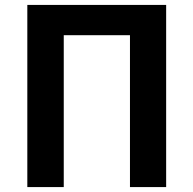

<svg xmlns="http://www.w3.org/2000/svg" viewBox="-20 -760 786 780"><path d="M91 -740H655V0H508V-617H239V0H91Z"/></svg>

Font: SpoqaHanSans-Bold
Style: Regular
Weight: 700
Designer: [Spoqa Han Sans] Dong-huui Kim \uAE40 \uB3D9 \uD718   [Noto Sans] Ryoko NISHIZUKA \u897F \u585A \u6DBC \u5B50  (kana & i
Foundry: Spoqa (http://www.spoqa-han-sans.com)
Version: Version 2.000